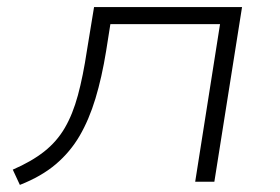

<svg xmlns="http://www.w3.org/2000/svg" viewBox="-20 -512 788 541"><path d="M36 9 16 -34Q69 -57 104.5 -85Q140 -113 162.5 -151.5Q185 -190 199.5 -243.5Q214 -297 225 -370L245 -492H662L584 0H530L600 -444H291L279 -368Q267 -294 249 -234.5Q231 -175 204.5 -129.5Q178 -84 137.5 -49.5Q97 -15 36 9Z"/></svg>

Font: Nunito Sans 7pt Expanded ExtraLight
Style: Italic
Weight: 250
Width: 7
Italic angle: -9°
Designer: Vernon Adams
Foundry: Vernon Adams
Version: Version 3.101;gftools[0.9.27]